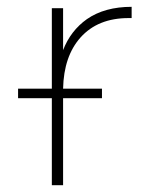

<svg xmlns="http://www.w3.org/2000/svg" viewBox="-20 -543 449 563"><path d="M132 0V-255H33V-283H132V-519H165V-396Q187 -453 235 -487Q287 -523 366 -523V-490H357Q267 -490 216 -433Q167 -378 165 -283H279V-255H165V0Z"/></svg>

Font: Montserrat Thin ExtraLight
Style: Regular
Weight: 250
Version: Version 9.000